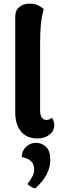

<svg xmlns="http://www.w3.org/2000/svg" viewBox="-20 -753 333 1058"><path d="M188 10Q127 10 95.5 -28.5Q64 -67 64 -133V-662Q64 -696 86.5 -714.5Q109 -733 143 -733Q173 -733 193 -722Q213 -711 221 -703Q208 -655 204.5 -612.5Q201 -570 201 -508V-145Q201 -119 210 -105.5Q219 -92 236 -92Q243 -92 252 -95Q261 -98 265 -105Q273 -95 276 -83Q279 -71 279 -62Q279 -31 252 -10.5Q225 10 188 10ZM175 285Q162 283 152 277Q142 271 131 261Q148 240 158 220.5Q168 201 168 182Q168 155 156 141Q144 127 128.5 121Q113 115 100 112Q100 80 122.5 57Q145 34 179 34Q209 34 233 55.5Q257 77 257 129Q257 168 238 206Q219 244 175 285Z"/></svg>

Font: Arima Thin
Style: Regular
Weight: 100
Designer: Joana Correia and Natanael Gama
Foundry: NDISCOVER
Version: Version 1.101;gftools[0.9.23]